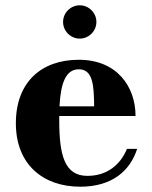

<svg xmlns="http://www.w3.org/2000/svg" viewBox="-20 -696 576 726"><path d="M218.5 -613C218.5 -578.5 247 -550 281.5 -550C316 -550 344.5 -578.5 344.5 -613C344.5 -647.5 316 -676 281.5 -676C247 -676 218.5 -647.5 218.5 -613ZM498.5 -133H460C435 -72.5 384.5 -31 310.5 -31C223.5 -31 204 -110 204 -242C204 -247.5 204 -252.5 204 -257.5H492.5C492.5 -366.5 424 -470 278 -470C137 -470 40 -386 40 -230C40 -74 143 10 283.5 10C404.5 10 472.5 -51 498.5 -133ZM278 -434C333 -434 335 -369 336 -294H205C209.5 -379 227.5 -434 278 -434Z"/></svg>

Font: Bodoni* 06
Style: Bold
Weight: 700
Version: Version 2.2